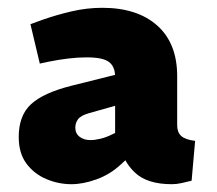

<svg xmlns="http://www.w3.org/2000/svg" viewBox="-20 -729 556 492"><path d="M420 -257Q357 -257 325.5 -287Q294 -317 286 -362L275 -384V-532Q275 -558 259.5 -570Q244 -582 202 -582Q179 -582 154.5 -579Q130 -576 105 -571L82 -566L58 -667L88 -678Q125 -691 164 -700Q203 -709 242 -709Q332 -709 383 -663.5Q434 -618 434 -534V-408Q434 -390 444.5 -380.5Q455 -371 480 -368L471 -266Q459 -263 446 -260Q433 -257 420 -257ZM163 -257Q130 -257 99 -270Q68 -283 48 -309.5Q28 -336 28 -378Q28 -433 59.5 -462Q91 -491 162 -509L286 -540V-461L208 -439Q187 -433 180 -423.5Q173 -414 173 -402Q173 -387 184 -378.5Q195 -370 212 -370Q223 -370 237.5 -373.5Q252 -377 266 -384L291 -396L325 -340L289 -307Q262 -282 227.5 -269.5Q193 -257 163 -257Z"/></svg>

Font: REM Medium ExtraBold
Style: Regular
Weight: 800
Version: Version 1.005;gftools[0.9.28]